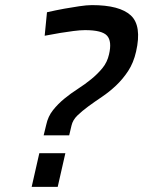

<svg xmlns="http://www.w3.org/2000/svg" viewBox="-20 -732 561 752"><path d="M513 -530Q503 -486 482 -454Q461 -422 434.5 -397Q408 -372 379 -352.5Q350 -333 325.5 -315Q301 -297 283 -279.5Q265 -262 260 -240L251 -202H151L161 -243Q168 -276 187.5 -300.5Q207 -325 232 -345.5Q257 -366 285 -384Q313 -402 337.5 -422Q362 -442 381 -465Q400 -488 407 -519Q419 -570 399.5 -592Q380 -614 313 -614Q294 -614 267.5 -610.5Q241 -607 216 -603Q187 -598 155 -592L164 -684Q199 -692 232 -698Q260 -703 290 -707.5Q320 -712 340 -712Q449 -712 492.5 -671.5Q536 -631 513 -530ZM134 -132H236L206 0H104Z"/></svg>

Font: Panefresco 600wt
Style: Italic
Weight: 600
Foundry: Campivisivi & Chank Co
Version: Version 1.000